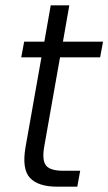

<svg xmlns="http://www.w3.org/2000/svg" viewBox="-20 -703 408 723"><path d="M136 -487H60L71 -546H147L171 -683H241L217 -546H368L357 -487H206L146 -148Q138 -98 154 -79Q170 -60 218 -60H282L271 0H196Q124 0 93 -33Q62 -66 76 -148Z"/></svg>

Font: SVN-Poppins Light
Style: Italic
Weight: 300
Italic angle: -10°
Designer: Ninad Kale (Devanagari), Jonny Pinhorn (Latin)
Foundry: Indian Type Foundry
Version: Version 3.002 2017; ttfautohint (v1.8.3)